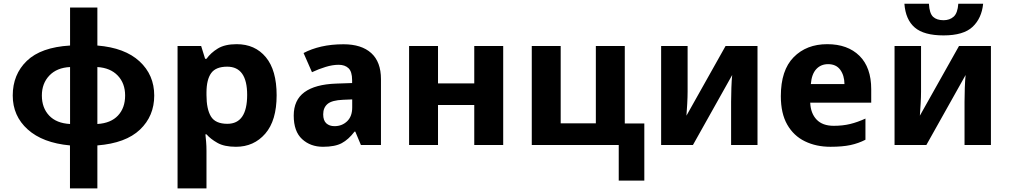

<svg xmlns="http://www.w3.org/2000/svg" viewBox="-20 -783 5449 1037"><path d="M505.9 -742.2V-537.1Q654.3 -524.9 733.6 -451.7Q813 -378.4 813 -267.1Q813 -156.2 736.1 -83Q659.2 -9.8 505.9 2.4V234.4H357.9V2.4Q210.4 -11.2 129.6 -84Q48.8 -156.7 48.8 -267.1Q48.8 -380.9 125 -454.3Q201.2 -527.8 358.4 -537.1V-742.2ZM358.4 -113.3V-420.9Q287.1 -417.5 246.6 -375Q206.1 -332.5 206.1 -267.1Q206.1 -200.7 245.4 -158.9Q284.7 -117.2 358.4 -113.3ZM505.9 -420.9V-113.3Q578.6 -117.7 617.2 -158.9Q655.8 -200.2 655.8 -267.1Q655.8 -333 616 -374.8Q576.2 -416.5 505.9 -420.9Z M1258.3 -544.4Q1357.4 -544.4 1415.8 -474.1Q1474.1 -403.8 1474.1 -268.6Q1474.1 -131.8 1412.6 -61Q1351.1 9.8 1254.4 9.8Q1191.4 9.8 1154.1 -11.5Q1116.7 -32.7 1095.2 -57.6H1089.4Q1091.3 -39.6 1093.3 -16.8Q1095.2 5.9 1095.2 30.8V234.4H939V-534.7H1066.4L1087.9 -465.3H1095.2Q1118.2 -497.6 1156.5 -521Q1194.8 -544.4 1258.3 -544.4ZM1207 -422.9Q1146 -422.9 1120.8 -388.4Q1095.7 -354 1095.2 -284.7V-269.5Q1095.2 -194.3 1119.1 -154.3Q1143.1 -114.3 1208 -114.3Q1314.9 -114.3 1314.9 -270.5Q1314.9 -422.9 1207 -422.9Z M1835.4 -543.9Q1932.6 -543.9 1985.1 -496.3Q2037.6 -448.7 2037.6 -355.5V0H1929.2L1898.9 -72.3H1895Q1862.3 -29.3 1825.7 -9.8Q1789.1 9.8 1724.6 9.8Q1656.7 9.8 1611.6 -31.7Q1566.4 -73.2 1566.4 -158.7Q1566.4 -242.7 1624.5 -285.2Q1682.6 -327.6 1795.9 -331.5L1881.8 -334.5V-350.1Q1881.8 -396 1862.3 -414.6Q1842.8 -433.1 1809.1 -433.1Q1776.4 -433.1 1738.8 -421.6Q1701.2 -410.2 1665 -393.1L1619.6 -496.6Q1661.6 -519 1715.8 -531.5Q1770 -543.9 1835.4 -543.9ZM1882.3 -246.1 1833.5 -244.1Q1772.9 -241.7 1749.3 -221.7Q1725.6 -201.7 1725.6 -165.5Q1725.6 -132.3 1742.4 -116.9Q1759.3 -101.6 1786.6 -101.6Q1827.1 -101.6 1854.7 -127.9Q1882.3 -154.3 1882.3 -202.6Z M2189.5 -534.7H2345.7V-332.5H2541.5V-534.7H2697.8V0H2541.5V-215.8H2345.7V0H2189.5Z M3460 -116.2V192.4H3321.8V0H2852.1V-534.7H3008.3V-116.7H3198.2V-534.7H3354.5V-116.2Z M3693.8 -534.7V-288.1Q3693.8 -259.8 3691.7 -221.9Q3689.5 -184.1 3687.5 -158.2L3898.9 -534.7H4071.3V0H3928.7V-233.4Q3928.7 -266.6 3930.2 -308.6Q3931.6 -350.6 3934.6 -377.9L3722.7 0H3550.8V-534.7Z M4447.8 -544.4Q4558.1 -544.4 4621.8 -481.7Q4685.5 -418.9 4685.5 -300.8V-228.5H4356Q4358.4 -170.9 4390.4 -137.2Q4422.4 -103.5 4482.9 -103.5Q4531.7 -103.5 4571.8 -113.3Q4611.8 -123 4654.3 -142.6V-28.3Q4616.7 -8.8 4573.2 0.5Q4529.8 9.8 4465.3 9.8Q4388.2 9.8 4327.4 -19.8Q4266.6 -49.3 4231.9 -109.9Q4197.3 -170.4 4197.3 -263.7Q4197.3 -403.8 4266.6 -474.1Q4335.9 -544.4 4447.8 -544.4ZM4452.6 -436.5Q4413.6 -436.5 4388.7 -409.7Q4363.8 -382.8 4359.4 -329.1H4541Q4540.5 -375.5 4518.3 -406Q4496.1 -436.5 4452.6 -436.5Z M5155.8 -762.7H5290Q5282.2 -684.6 5233.2 -638.2Q5184.1 -591.8 5076.2 -591.8Q4970.2 -591.8 4920.7 -634.3Q4871.1 -676.8 4864.7 -762.7H4997.1Q5000 -710.4 5019.8 -692.1Q5039.6 -673.8 5076.2 -673.8Q5109.4 -673.8 5130.9 -693.1Q5152.3 -712.4 5155.8 -762.7ZM4954.6 -534.7V-288.1Q4954.6 -259.8 4952.4 -221.9Q4950.2 -184.1 4948.2 -158.2L5159.7 -534.7H5332V0H5189.5V-233.4Q5189.5 -266.6 5190.9 -308.6Q5192.4 -350.6 5195.3 -377.9L4983.4 0H4811.5V-534.7Z"/></svg>

Font: Lunasima
Style: Bold
Weight: 700
Designer: The DocRepair Project, Monotype Design Team
Foundry: Google
Version: Version 2.009